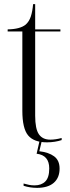

<svg xmlns="http://www.w3.org/2000/svg" viewBox="-20 -678 340 928"><path d="M207 10Q144 10 116 -23.5Q88 -57 88 -143V-526H17V-536Q77 -537 104 -559Q121 -574 129 -598.5Q137 -623 140 -658H150V-536H272V-526H150V-119Q150 -55 168 -29Q186 -3 223 -3Q248 -3 278 -11V-1Q264 4 245 7Q226 10 207 10ZM159 230Q125 230 94 220V209Q108 213 120.5 215.5Q133 218 147 218Q180 218 199 199Q218 180 218 136Q218 72 157 65L172 -1H183L170 53Q215 58 241.5 77.5Q268 97 268 137Q268 181 240 205.5Q212 230 159 230Z"/></svg>

Font: Noto Serif Display SemiCondensed Light
Style: Regular
Weight: 300
Width: 4
Designer: Monotype Design Team
Foundry: Monotype Imaging Inc.
Version: Version 2.009